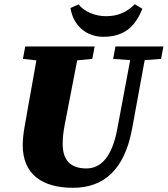

<svg xmlns="http://www.w3.org/2000/svg" viewBox="-20 -873 797 913"><path d="M518 -593 599 -587 537 -256C512 -126 459 -72 391 -72C311 -72 278 -116 278 -189C278 -215 281 -246 288 -281L347 -586L419 -593L430 -652H100L89 -593L153 -586C140 -509 125 -432 112 -356L96 -265C91 -235 88 -208 88 -183C88 -44 181 20 327 20C474 20 572 -66 608 -260L668 -587L746 -593L757 -652H529ZM472 -698C582 -698 628 -760 657 -831L621 -853C583 -815 541 -796 484 -796C429 -796 378 -820 354 -852L315 -835C328 -754 387 -698 472 -698Z"/></svg>

Font: Source Serif Pro Black
Style: Italic
Weight: 900
Italic angle: -12°
Designer: Frank Grießhammer
Foundry: Adobe Systems Incorporated
Version: Version 3.001;hotconv 1.0.111;makeotfexe 2.5.65597